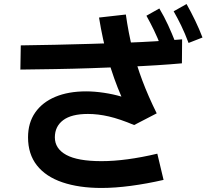

<svg xmlns="http://www.w3.org/2000/svg" viewBox="-20 -872 1040 952"><path d="M483 60Q372 60 289.5 32Q207 4 163 -52Q119 -108 119 -191Q119 -263 154.5 -314Q190 -365 254.5 -392Q319 -419 407 -419Q448 -419 495 -412Q542 -405 582 -393Q543 -483 516 -578.5Q489 -674 471 -785L604 -800Q617 -708 637 -628.5Q657 -549 686 -472Q715 -395 757 -310L645 -252Q574 -282 520 -294.5Q466 -307 416 -307Q334 -307 293 -276Q252 -245 252 -191Q252 -135 308.5 -104Q365 -73 483 -73Q604 -73 760 -110L791 20Q708 39 629 49.5Q550 60 483 60ZM81 -527 83 -647Q166 -648 254 -650Q342 -652 429 -654.5Q516 -657 598.5 -660Q681 -663 753.5 -667.5Q826 -672 883 -677L882 -558Q828 -553 756.5 -548.5Q685 -544 603 -540.5Q521 -537 432.5 -534Q344 -531 255 -529.5Q166 -528 81 -527ZM780 -637Q761 -686 743 -723Q725 -760 706 -794L770 -830Q794 -790 813.5 -747.5Q833 -705 849 -664ZM915 -659Q896 -709 878 -746Q860 -783 841 -816L905 -852Q928 -811 948 -769.5Q968 -728 984 -686Z"/></svg>

Font: Murecho Thin SemiBold
Style: Regular
Weight: 600
Version: Version 1.010